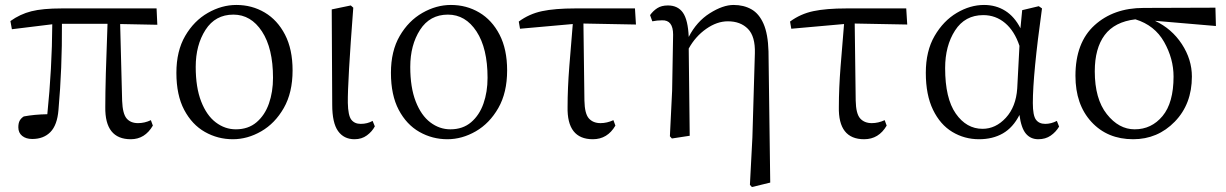

<svg xmlns="http://www.w3.org/2000/svg" viewBox="-20 -548 4950 775"><path d="M465 -451 473 -141Q475 -89 491 -70Q507 -51 537 -51Q564 -51 589 -63L597 -41Q565 14 508 14Q403 14 405 -116Q405 -221 414 -452H230Q231 -273 216 -104Q211 -43 183.5 -15Q156 13 110 13Q85 13 69.5 0.5Q54 -12 54 -34Q54 -51 59.5 -61Q65 -71 76 -78Q118 -86 171 -87Q190 -272 191 -450L28 -430L22 -463Q61 -491 106.5 -502.5Q152 -514 229 -514H612L615 -448Z M920 14Q859 14 807 -15.5Q755 -45 723.5 -104.5Q692 -164 692 -254Q692 -342 727.5 -403Q763 -464 819 -496Q875 -528 934 -528Q997 -528 1048.5 -497.5Q1100 -467 1130.5 -408Q1161 -349 1161 -264Q1161 -174 1125.5 -112Q1090 -50 1034.5 -18Q979 14 920 14ZM932 -26Q982 -26 1015.5 -54.5Q1049 -83 1065.5 -130Q1082 -177 1082 -234Q1082 -353 1037.5 -421Q993 -489 922 -489Q849 -489 809.5 -427.5Q770 -366 770 -278Q770 -195 792 -138.5Q814 -82 851 -54Q888 -26 932 -26Z M1411 14Q1368 14 1344.5 -19Q1321 -52 1321 -125L1319 -510L1396 -526L1406 -517Q1383 -216 1384 -133Q1385 -82 1398 -65Q1411 -48 1436 -48Q1463 -48 1484 -60L1493 -38Q1482 -17 1461 -1.5Q1440 14 1411 14Z M1786 14Q1725 14 1673 -15.5Q1621 -45 1589.5 -104.5Q1558 -164 1558 -254Q1558 -342 1593.5 -403Q1629 -464 1685 -496Q1741 -528 1800 -528Q1863 -528 1914.5 -497.5Q1966 -467 1996.5 -408Q2027 -349 2027 -264Q2027 -174 1991.5 -112Q1956 -50 1900.5 -18Q1845 14 1786 14ZM1798 -26Q1848 -26 1881.5 -54.5Q1915 -83 1931.5 -130Q1948 -177 1948 -234Q1948 -353 1903.5 -421Q1859 -489 1788 -489Q1715 -489 1675.5 -427.5Q1636 -366 1636 -278Q1636 -195 1658 -138.5Q1680 -82 1717 -54Q1754 -26 1798 -26Z M2335 -453 2339 -142Q2340 -89 2357 -70Q2374 -51 2404 -51Q2430 -51 2456 -63L2464 -41Q2432 14 2373 14Q2268 14 2271 -117Q2271 -191 2278 -280Q2285 -369 2292 -451L2079 -432L2074 -461Q2116 -492 2168 -503Q2220 -514 2301 -514H2543L2547 -449Z M3082 -341 3089 189 3015 207 3007 198 3017 7 3027 -333Q3029 -401 2999 -431.5Q2969 -462 2918 -462Q2874 -462 2830.5 -431.5Q2787 -401 2760 -352L2764 0L2692 11L2684 2L2693 -182L2697 -408Q2697 -468 2652 -466Q2633 -466 2613 -462L2604 -487Q2616 -504 2633 -515Q2650 -526 2676 -526Q2716 -526 2736.5 -497Q2757 -468 2760 -399Q2792 -461 2845 -494.5Q2898 -528 2941 -528Q2982 -528 3013 -510.5Q3044 -493 3062 -452Q3080 -411 3082 -341Z M3430 -453 3434 -142Q3435 -89 3452 -70Q3469 -51 3499 -51Q3525 -51 3551 -63L3559 -41Q3527 14 3468 14Q3363 14 3366 -117Q3366 -191 3373 -280Q3380 -369 3387 -451L3174 -432L3169 -461Q3211 -492 3263 -503Q3315 -514 3396 -514H3638L3642 -449Z M4086 -191 4095 -363Q4075 -423 4037 -455Q3999 -487 3949 -487Q3875 -487 3835 -425Q3795 -363 3795 -273Q3795 -151 3838 -89.5Q3881 -28 3946 -28Q3999 -28 4040 -72.5Q4081 -117 4086 -191ZM4246 -60 4255 -37Q4242 -15 4221 -0.5Q4200 14 4171 14Q4140 14 4121 -8.5Q4102 -31 4095 -84Q4069 -33 4028 -9.5Q3987 14 3932 14Q3873 14 3824 -15.5Q3775 -45 3746 -105Q3717 -165 3717 -254Q3717 -342 3752.5 -403Q3788 -464 3842 -496Q3896 -528 3952 -528Q4000 -528 4037.5 -504.5Q4075 -481 4099 -434L4106 -507L4173 -523L4186 -514Q4149 -248 4149 -132Q4149 -82 4161.5 -65Q4174 -48 4199 -48Q4223 -48 4246 -60Z M4560 -26Q4628 -26 4672.5 -79.5Q4717 -133 4717 -239Q4717 -311 4679 -378.5Q4641 -446 4563 -470Q4479 -460 4439 -406.5Q4399 -353 4399 -260Q4399 -149 4447.5 -87.5Q4496 -26 4560 -26ZM4888 -443 4642 -464Q4710 -432 4750.5 -370Q4791 -308 4791 -239Q4791 -128 4722 -57Q4653 14 4554 14Q4450 14 4385.5 -56Q4321 -126 4321 -242Q4321 -376 4398 -446Q4475 -516 4596 -516L4886 -517Z"/></svg>

Font: Han-Nom Khai
Style: Regular
Weight: 400
Version: Version 1.200;June 22, 2023;FontCreator 14.0.0.2814 64-bit